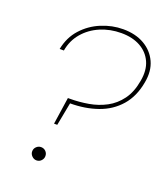

<svg xmlns="http://www.w3.org/2000/svg" viewBox="-133 -803 777 900"><g transform="rotate(20 255.5 -353.5)"><path d="M173 -185 193 -320H203Q249 -320 295 -328Q341 -336 380.5 -357Q420 -378 448 -416Q476 -454 486 -513Q496 -568 478 -608Q460 -648 420.5 -670Q381 -692 325 -692Q269 -692 221 -671.5Q173 -651 140.5 -613Q108 -575 99 -523H78Q90 -584 128 -626Q166 -668 219 -690Q272 -712 327 -712Q389 -712 433 -686.5Q477 -661 497.5 -616.5Q518 -572 507 -513Q494 -439 452.5 -391.5Q411 -344 348.5 -322Q286 -300 211 -300L189 -185ZM154 5Q141 5 131 -5Q121 -15 121 -28Q121 -42 131 -51.5Q141 -61 154 -61Q168 -61 177.5 -51.5Q187 -42 187 -28Q187 -15 177.5 -5Q168 5 154 5Z"/></g></svg>

Font: DM Sans 9pt Thin
Style: Italic
Weight: 250
Italic angle: -10°
Version: Version 4.004;gftools[0.9.30]